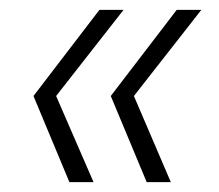

<svg xmlns="http://www.w3.org/2000/svg" viewBox="-20 -490 445 390"><path d="M205 -295 278 -120H327L252 -295L389 -470H339ZM121 -120H170L94 -295L231 -470H182L48 -295Z"/></svg>

Font: Momo Neue ExtLt
Style: Italic
Weight: 200
Italic angle: -10°
Designer: Ninad Kale (Devanagari), Jonny Pinhorn (Latin)
Foundry: Indian Type Foundry
Version: 4.004